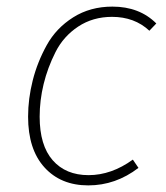

<svg xmlns="http://www.w3.org/2000/svg" viewBox="-20 -551 503 581"><path d="M320 -531Q402 -531 453 -480L432 -458Q387 -500 319 -500Q261 -500 216.5 -470.5Q172 -441 148 -393.5Q124 -346 112 -296.5Q100 -247 100 -198Q100 -111 139.5 -66Q179 -21 248 -21Q317 -21 382 -68L399 -43Q330 10 247 10Q164 10 114.5 -44.5Q65 -99 65 -198Q65 -252 79 -307.5Q93 -363 121.5 -414.5Q150 -466 201.5 -498.5Q253 -531 320 -531Z"/></svg>

Font: Fira Sans UltraLight
Style: Italic
Weight: 200
Italic angle: -8°
Designer: Carrois Corporate & Edenspiekermann AG
Foundry: Carrois Corporate GbR & Edenspiekermann AG
Version: Version 4.203;PS 004.203;hotconv 1.0.88;makeotf.lib2.5.64775